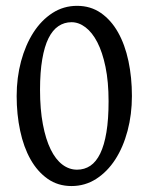

<svg xmlns="http://www.w3.org/2000/svg" viewBox="-20 -623 509 658"><path d="M352.1 -275.9Q352.1 -342.8 341.6 -393.6Q331.1 -444.3 313.5 -478.3Q295.9 -512.2 272.9 -529.5Q250 -546.9 225.1 -546.9Q200.2 -546.9 180.2 -533.4Q160.2 -520 146.2 -491.9Q132.3 -463.9 124.8 -419.9Q117.2 -376 117.2 -314.9Q117.2 -248 127 -196.8Q136.7 -145.5 153.6 -111.1Q170.4 -76.7 193.6 -59.1Q216.8 -41.5 244.1 -41.5Q269.5 -41.5 289.6 -54.9Q309.6 -68.4 323.5 -96.9Q337.4 -125.5 344.7 -169.7Q352.1 -213.9 352.1 -275.9ZM432.1 -293.9Q432.1 -231 417.2 -174.8Q402.3 -118.7 375.2 -76.7Q348.1 -34.7 309.8 -10Q271.5 14.6 225.1 14.6Q178.7 14.6 143.6 -10Q108.4 -34.7 84.7 -76.7Q61 -118.7 49.1 -174.8Q37.1 -231 37.1 -293.9Q37.1 -356.9 52.2 -413.1Q67.4 -469.2 94.5 -511.5Q121.6 -553.7 159.7 -578.4Q197.8 -603 244.1 -603Q290.5 -603 325.7 -578.6Q360.8 -554.2 384.5 -512.2Q408.2 -470.2 420.2 -413.8Q432.1 -357.4 432.1 -293.9Z"/></svg>

Font: Gentium Plus CyrE
Style: Regular
Weight: 400
Designer: J. Victor Gaultney, Annie Olsen, Iska Routamaa, Becca Hirsbrunner
Foundry: SIL International
Version: Version 5.000